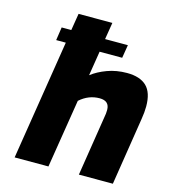

<svg xmlns="http://www.w3.org/2000/svg" viewBox="-113 -853 835 944"><g transform="rotate(15 304.5 -381.5)"><path d="M609 -409Q609 -380 603 -344L549 0H376L427 -324Q428 -330 428 -343Q428 -389 378 -389Q322 -389 277 -349L221 0H49L146 -610H97L107 -677H156L170 -763H342L328 -677H444L433 -610H318L298 -485Q330 -510 376 -527Q422 -544 476 -544Q542 -544 575.5 -512Q609 -480 609 -409Z"/></g></svg>

Font: Exo ExtraBold
Style: Italic
Weight: 800
Italic angle: -9°
Designer: Natanael Gama
Foundry: Natanael Gama
Version: Version 1.500; ttfautohint (v1.6)